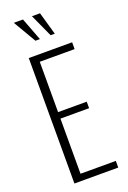

<svg xmlns="http://www.w3.org/2000/svg" viewBox="-192 -1103 777 1165"><g transform="rotate(-20 196.5 -521.0)"><path d="M74 0V-810H354V-766H129V-441H314V-399H129V-43H357V0ZM148 -895 62 -1042H121L177 -895ZM246 -895 179 -1042H231L273 -895Z"/></g></svg>

Font: Oswald ExtraLight
Style: Regular
Weight: 250
Designer: Vernon Adams
Foundry: Vernon Adams
Version: Version 4.100; ttfautohint (v1.8.1.43-b0c9)